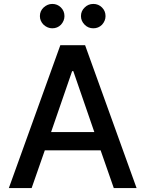

<svg xmlns="http://www.w3.org/2000/svg" viewBox="-20 -957 740 977"><path d="M287 -727H413L675 0H559L492 -192H208L141 0H25ZM353 -595H347L240 -285H460ZM202 -831Q183 -850 183 -875Q183 -901 202 -919Q222 -937 246 -937Q272 -937 290 -919Q308 -901 308 -875Q308 -851 290 -831Q272 -813 246 -813Q222 -813 202 -831ZM411 -831Q392 -850 392 -875Q392 -901 411 -919Q429 -937 455 -937Q481 -937 499 -919Q517 -901 517 -875Q517 -851 499 -831Q481 -813 455 -813Q429 -813 411 -831Z"/></svg>

Font: Sinter Medium
Style: Regular
Weight: 500
Foundry: Adobe & rsms
Version: Version 1.000